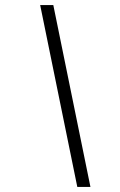

<svg xmlns="http://www.w3.org/2000/svg" viewBox="-20 -730 476 760"><path d="M139 -710H191L338 10H286Z"/></svg>

Font: Niramit ExtraLight
Style: Italic
Weight: 200
Italic angle: -10°
Designer: Katatrad Aksorn Co.,Ltd.
Foundry: Cadson Demak Co.,Ltd.
Version: Version 1.000; ttfautohint (v1.6)